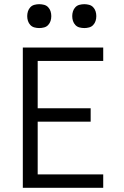

<svg xmlns="http://www.w3.org/2000/svg" viewBox="-20 -897 590 917"><path d="M89 0V-670H473V-606H160V-380H413V-316H160V-64H473V0ZM383 -763Q371 -763 359.5 -766Q348 -769 340 -777.5Q332 -786 328.5 -797Q325 -808 325 -820Q325 -832 328.5 -843Q332 -854 340 -862.5Q348 -871 359.5 -874Q371 -877 383 -877Q394 -877 405.5 -874Q417 -871 425 -862.5Q433 -854 436.5 -843Q440 -832 440 -820Q440 -808 436.5 -797Q433 -786 425 -777.5Q417 -769 405.5 -766Q394 -763 383 -763ZM167 -763Q156 -763 144.5 -766Q133 -769 125 -777.5Q117 -786 113.5 -797Q110 -808 110 -820Q110 -832 113.5 -843Q117 -854 125 -862.5Q133 -871 144.5 -874Q156 -877 167 -877Q179 -877 190.5 -874Q202 -871 210 -862.5Q218 -854 221.5 -843Q225 -832 225 -820Q225 -808 221.5 -797Q218 -786 210 -777.5Q202 -769 190.5 -766Q179 -763 167 -763Z"/></svg>

Font: Lode Term
Style: Regular
Weight: 400
Monospace: yes
Designer: Belleve Invis
Foundry: Belleve Invis
Version: Version 29.2.0